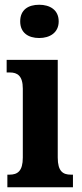

<svg xmlns="http://www.w3.org/2000/svg" viewBox="-20 -788 343 808"><path d="M145 -628C189 -628 227 -650 227 -698C227 -747 189 -768 145 -768C99 -768 65 -747 65 -698C65 -650 99 -628 145 -628ZM11 0H287V-53H278C245 -53 223 -67 223 -125V-536H8V-483H22C53 -483 76 -469 76 -415V-125C76 -68 54 -53 20 -53H11Z"/></svg>

Font: Noto Serif Tamil ExtraCondensed ExtraBold
Style: Regular
Weight: 800
Width: 2
Designer: Indian Type Foundry, Tom Grace, and the Monotype Design Team
Foundry: Monotype Imaging Inc.
Version: Version 2.004